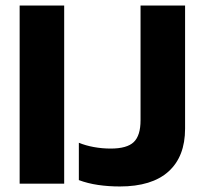

<svg xmlns="http://www.w3.org/2000/svg" viewBox="-20 -664 736 694"><path d="M413 10Q372 10 334.5 4.5Q297 -1 265 -13V-148Q289 -138 319 -132.5Q349 -127 380 -127Q439 -127 463.5 -150.5Q488 -174 488 -229V-644H649V-199Q649 -98 589 -44Q529 10 413 10ZM51 0V-644H212V0Z"/></svg>

Font: Kanit SemiBold
Style: Regular
Weight: 600
Designer: Katatrad Team
Foundry: CadsonDemak
Version: Version 2.000; ttfautohint (v1.8.3)